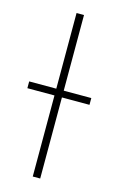

<svg xmlns="http://www.w3.org/2000/svg" viewBox="-132 -754 492 802"><g transform="rotate(15 113.5 -353.5)"><path d="M127.9 -379.9H247.1V-350.6H127.9V0H95.7V-350.6H-21.5V-379.9H95.7V-707H127.9Z"/></g></svg>

Font: Pretendard JP Thin
Style: Regular
Weight: 100
Designer: Base glyphs from Inter by Rasmus Andersson; Hangeul glyphs from Noto Sans CJK(Source Han Sans) by Jang Soo-young and Kan
Foundry: Kil Hyung-jin
Version: Version 1.309